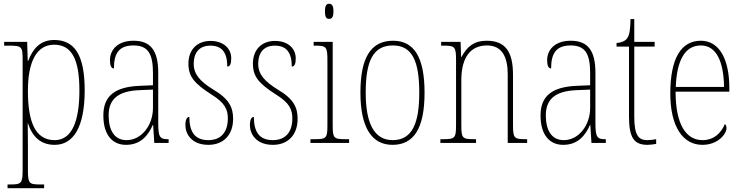

<svg xmlns="http://www.w3.org/2000/svg" viewBox="-20 -758 3933 1018"><path d="M20 240H214V220H194C134 220 128 215 128 143V14C128 -42 127 -82 127 -105H128C151 -34 195 10 270 10C367 10 429 -80 429 -279C429 -466 376 -546 267 -546C193 -546 153 -498 130 -436H127L124 -536H2V-516H26C96 -516 100 -511 100 -441V143C100 215 93 220 33 220H20ZM270 -15C163 -15 128 -119 128 -277C128 -427 172 -521 267 -521C361 -521 401 -442 401 -278C401 -115 361 -15 270 -15Z M648 10C727 10 766 -41 790 -95H792L798 0H874V-20H870C828 -20 819 -31 819 -105V-372C819 -491 778 -542 688 -542C602 -542 563 -492 563 -439C563 -410 570 -395 584 -395C584 -479 614 -517 688 -517C766 -517 791 -471 791 -371V-306L722 -303C590 -298 528 -250 528 -146C528 -40 578 10 648 10ZM651 -15C584 -15 556 -71 556 -146C556 -227 600 -276 721 -280L791 -283V-185C791 -96 732 -15 651 -15Z M1085 10C1165 10 1216 -43 1216 -128C1216 -187 1196 -233 1111 -283C1042 -326 1007 -363 1007 -420C1007 -474 1033 -516 1095 -516C1155 -516 1185 -482 1185 -405C1200 -405 1206 -420 1206 -449C1206 -500 1166 -541 1096 -541C1024 -541 979 -493 979 -421C979 -353 1009 -316 1101 -257C1174 -212 1188 -176 1188 -130C1188 -57 1151 -15 1085 -15C1012 -15 984 -60 984 -138C971 -138 963 -124 963 -94C963 -50 994 10 1085 10Z M1427 10C1507 10 1558 -43 1558 -128C1558 -187 1538 -233 1453 -283C1384 -326 1349 -363 1349 -420C1349 -474 1375 -516 1437 -516C1497 -516 1527 -482 1527 -405C1542 -405 1548 -420 1548 -449C1548 -500 1508 -541 1438 -541C1366 -541 1321 -493 1321 -421C1321 -353 1351 -316 1443 -257C1516 -212 1530 -176 1530 -130C1530 -57 1493 -15 1427 -15C1354 -15 1326 -60 1326 -138C1313 -138 1305 -124 1305 -94C1305 -50 1336 10 1427 10Z M1725 -658C1739 -658 1748 -666 1748 -698C1748 -729 1739 -738 1725 -738C1711 -738 1703 -729 1703 -698C1703 -666 1711 -658 1725 -658ZM1626 0H1831V-20H1813C1749 -20 1744 -25 1744 -95V-536H1643V-516H1652C1711 -516 1716 -509 1716 -437V-95C1716 -25 1711 -20 1646 -20H1626Z M2061 10C2173 10 2231 -75 2231 -267C2231 -452 2177 -542 2064 -542C1946 -542 1891 -452 1891 -267C1891 -77 1954 10 2061 10ZM2062 -15C1964 -15 1919 -104 1919 -267C1919 -434 1958 -517 2063 -517C2165 -517 2203 -435 2203 -267C2203 -107 2167 -15 2062 -15Z M2315 0H2504V-20H2495C2431 -20 2426 -25 2426 -95V-333C2426 -454 2475 -517 2562 -517C2642 -517 2672 -456 2672 -364V0H2775V-20H2768C2706 -20 2700 -25 2700 -95V-361C2700 -485 2659 -542 2560 -542C2494 -542 2457 -512 2427 -456H2425L2422 -536H2319V-516H2331C2391 -516 2398 -511 2398 -441V-95C2398 -25 2392 -20 2328 -20H2315Z M2966 10C3045 10 3084 -41 3108 -95H3110L3116 0H3192V-20H3188C3146 -20 3137 -31 3137 -105V-372C3137 -491 3096 -542 3006 -542C2920 -542 2881 -492 2881 -439C2881 -410 2888 -395 2902 -395C2902 -479 2932 -517 3006 -517C3084 -517 3109 -471 3109 -371V-306L3040 -303C2908 -298 2846 -250 2846 -146C2846 -40 2896 10 2966 10ZM2969 -15C2902 -15 2874 -71 2874 -146C2874 -227 2918 -276 3039 -280L3109 -283V-185C3109 -96 3050 -15 2969 -15Z M3413 10C3426 10 3442 8 3459 5V-20C3441 -17 3429 -15 3411 -15C3365 -15 3343 -42 3343 -138V-511H3451V-536H3343V-657H3323C3322 -605 3319 -571 3303 -552C3293 -540 3275 -532 3249 -530V-511H3315V-141C3315 -27 3342 10 3413 10Z M3704 10C3787 10 3832 -48 3832 -79C3832 -91 3828 -97 3823 -100C3805 -56 3768 -15 3705 -15C3617 -15 3562 -99 3562 -272H3847V-291C3847 -446 3793 -542 3696 -542C3592 -542 3534 -450 3534 -262C3534 -88 3600 10 3704 10ZM3819 -297H3563C3568 -431 3608 -517 3696 -517C3780 -517 3817 -428 3819 -297Z"/></svg>

Font: Noto Serif Georgian Condensed Thin
Style: Regular
Weight: 100
Width: 3
Designer: Monotype Design Team, Akaki Razmadze
Foundry: Google LLC
Version: Version 2.003